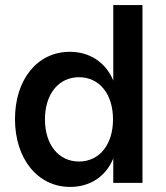

<svg xmlns="http://www.w3.org/2000/svg" viewBox="-20 -720 652 756"><path d="M256 16C336 16 397 -26 426 -96V0H541V-700H426V-403C397 -473 335 -516 255 -516C127 -516 39 -407 39 -251C39 -94 129 16 256 16ZM291 -84C211 -84 157 -150 157 -250C157 -350 211 -416 291 -416C371 -416 425 -350 425 -250C425 -150 371 -84 291 -84Z"/></svg>

Font: Uncut Sans Semibold
Style: Regular
Weight: 600
Designer: Kasper Nordkvist
Foundry: UNCUT.wtf
Version: Version 1.304;Glyphs 3.2 (3246)